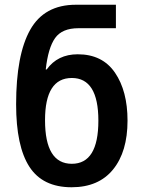

<svg xmlns="http://www.w3.org/2000/svg" viewBox="-20 -780 603 810"><path d="M282 10Q396 10 457 -65Q518 -140 518 -271Q518 -396 465 -473.5Q412 -551 308 -551Q223 -551 177 -487H173Q183 -578 212.5 -619.5Q242 -661 311 -661H469V-760H300Q167 -760 107.5 -654.5Q48 -549 48 -340Q48 -163 104 -76.5Q160 10 282 10ZM283 -89Q170 -89 170 -273Q170 -451 283 -451Q395 -451 395 -271Q395 -89 283 -89Z"/></svg>

Font: Noto Sans Georgian SemiCondensed Semi
Style: Regular
Weight: 600
Width: 4
Designer: Monotype Design Team
Foundry: Monotype Imaging Inc.
Version: Version 1.901